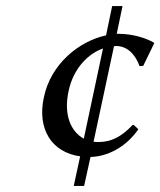

<svg xmlns="http://www.w3.org/2000/svg" viewBox="-20 -598 526 630"><path d="M348 -578 328 -482C240 -463 147 -389 124 -279C101 -174 150 -98 243 -85L222 12H256L277 -83C330 -84 392 -113 434 -174L419 -188H415C378 -148 343 -132 304 -132C298 -132 293 -132 287 -133L354 -446C356 -447 359 -447 361 -447C396 -447 423 -422 438 -381L450 -382L486 -456L485 -458C460 -473 415 -487 370 -487C368 -487 365 -487 363 -487L382 -578ZM255 -143C213 -166 188 -220 205 -299C221 -375 270 -422 318 -439Z"/></svg>

Font: Libertinus Sans
Style: Italic
Weight: 400
Italic angle: -12°
Designer: Philipp H. Poll, Khaled Hosny
Foundry: Caleb Maclennan
Version: Version 7.050;RELEASE